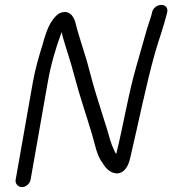

<svg xmlns="http://www.w3.org/2000/svg" viewBox="-20 -703 704 785"><path d="M105 32 175 -365C188 -440 208 -507 231 -569C231 -570 232 -570 233 -570C234 -564 235 -558 237 -551C252 -498 270 -448 284 -393C306 -308 333 -233 357 -151C369 -111 376 -65 400 -36C410 -18 430 6 459 6C491 4 506 -27 513 -60C546 -199 577 -357 615 -491C630 -542 648 -591 660 -639L663 -650C674 -692 616 -693 603 -657L600 -645C595 -625 587 -606 581 -585C566 -533 554 -490 538 -434C505 -321 484 -188 455 -73C452 -78 449 -82 447 -88C434 -114 426 -145 417 -177L403 -221C382 -287 363 -347 345 -417C328 -484 304 -546 288 -612C281 -637 261 -668 220 -647C184 -621 168 -572 154 -520C139 -473 124 -421 114 -365L44 32C41 48 54 62 70 62C86 62 102 48 105 32Z"/></svg>

Font: Blanket
Style: Obl
Weight: 400
Foundry: Cannot Into Space Fonts
Version: Version 0.9